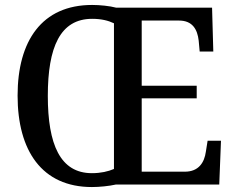

<svg xmlns="http://www.w3.org/2000/svg" viewBox="-20 -745 948 775"><path d="M351 10C381 10 421 6 447 0H865L872 -177H818L811 -133C805 -89 782 -52 726 -52H552V-348H774V-399H552V-662H703C757 -662 777 -626 782 -581L786 -537H841L836 -714H449C423 -721 383 -725 352 -725C149 -725 51 -580 51 -359C51 -137 149 10 351 10ZM351 -46C223 -46 173 -162 173 -358C173 -555 223 -669 352 -669C389 -669 417 -662 440 -651V-63C417 -53 387 -46 351 -46Z"/></svg>

Font: Noto Serif Devanagari SemiCondensed Medium
Style: Regular
Weight: 500
Width: 4
Designer: Universal Thirst, Indian Type Foundry and the Monotype Design Team
Foundry: Monotype Imaging Inc.
Version: Version 2.004